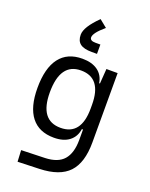

<svg xmlns="http://www.w3.org/2000/svg" viewBox="-185 -900 957 1227"><g transform="rotate(20 293.0 -286.0)"><path d="M92.8 233.4 88.9 155.8 250 150.9Q336.4 147.9 375.7 102.8Q415 57.6 415.5 -30.3V-103H407.7Q400.4 -50.3 361.8 -20.3Q323.2 9.8 257.3 9.8Q155.8 9.8 103.3 -57.1Q50.8 -124 50.8 -253.9Q50.8 -388.7 103.5 -458Q156.2 -527.3 258.3 -527.3Q323.2 -527.3 363 -498.5Q402.8 -469.7 411.1 -416.5H416.5L423.8 -517.6H500V-45.9Q500 92.3 438 158.2Q376 224.1 240.2 228.5ZM415.5 -271.5Q415.5 -453.6 275.4 -453.6Q134.8 -453.6 134.8 -253.9Q134.8 -64 275.9 -64Q415.5 -64 415.5 -246.1ZM279.8 -804.7 331.1 -763.2Q295.4 -732.9 279.1 -711.4Q262.7 -689.9 262.7 -674.8Q262.7 -651.4 300.3 -651.4H334V-587.9H297.4Q244.1 -587.9 219.2 -607.2Q194.3 -626.5 194.3 -668Q194.3 -720.7 279.8 -804.7Z"/></g></svg>

Font: Cascadia Code PL SemiLight
Style: Regular
Weight: 350
Monospace: yes
Designer: Aaron Bell
Foundry: Saja Typeworks
Version: Version 2404.023; ttfautohint (v1.8.4)